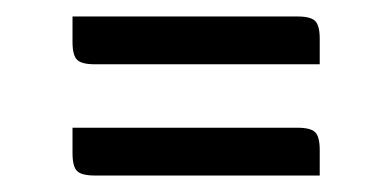

<svg xmlns="http://www.w3.org/2000/svg" viewBox="-20 -462 476 233"><path d="M68 -442H341Q357 -442 362.5 -436.5Q368 -431 368 -415V-384H95Q79 -384 73.5 -389.5Q68 -395 68 -411ZM68 -307H341Q357 -307 362.5 -301.5Q368 -296 368 -280V-249H95Q79 -249 73.5 -254.5Q68 -260 68 -276Z"/></svg>

Font: Rationale
Style: Regular
Weight: 400
Designer: Cyreal (www.cyreal.org)
Foundry: Cyreal (www.cyreal.org)
Version: Version 1.011